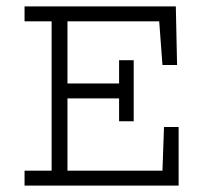

<svg xmlns="http://www.w3.org/2000/svg" viewBox="-20 -583 640 603"><path d="M536.1 -378.9H490.2L480 -516.1H191.9V-320.8H354V-394H399.9V-202.1H354V-273.9H191.9V-46.9H490.2L495.1 -184.1H541V0H57.1V-46.9H142.1V-516.1H57.1V-563H532.2Z"/></svg>

Font: Ethiopic Sadiss
Style: Regular
Weight: 400
Designer: abass alamnehe
Foundry: Senamirmir Project
Version: Version 5.100